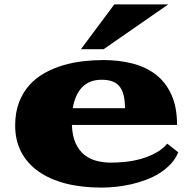

<svg xmlns="http://www.w3.org/2000/svg" viewBox="-20 -832 874 871"><path d="M498.5 -812H743.2L450.2 -608.9H347.2ZM48.8 -262.2Q48.8 -321.8 66.2 -367.2Q83.5 -412.6 113 -445.6Q142.6 -478.5 181.9 -500.5Q221.2 -522.5 265.6 -535.6Q310.1 -548.8 357.2 -554.2Q404.3 -559.6 448.7 -559.6Q519.5 -559.6 580.8 -543.9Q642.1 -528.3 687 -493.7Q731.9 -459 757.6 -402.6Q783.2 -346.2 783.2 -265.1H306.2Q308.1 -214.4 323.5 -181.4Q338.9 -148.4 363.3 -129.2Q387.7 -109.9 418.9 -102.1Q450.2 -94.2 483.4 -94.2Q513.2 -94.2 547.9 -97.7Q582.5 -101.1 617.2 -110.6Q651.9 -120.1 683.6 -136.7Q715.3 -153.3 738.8 -180.2L788.6 -141.1Q776.4 -111.3 754.4 -87.9Q732.4 -64.5 704.1 -46.6Q675.8 -28.8 642.8 -16.4Q609.9 -3.9 575.2 3.9Q540.5 11.7 505.9 15.4Q471.2 19 439.5 19Q350.1 19 278.1 0.5Q206.1 -18.1 155 -54Q104 -89.8 76.4 -142.3Q48.8 -194.8 48.8 -262.2ZM546.9 -341.3Q546.9 -377.4 540.3 -402.1Q533.7 -426.8 520.5 -441.9Q507.3 -457 487.5 -463.6Q467.8 -470.2 441.4 -470.2Q385.7 -470.2 353 -436.5Q320.3 -402.8 310.1 -341.3Z"/></svg>

Font: Goblin One
Style: Regular
Weight: 400
Designer: Riccardo De Franceschi
Foundry: Sorkin Type Co.
Version: Version 1.001